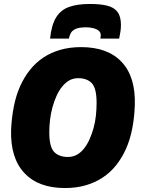

<svg xmlns="http://www.w3.org/2000/svg" viewBox="-20 -944 716 970"><path d="M308 6Q174 6 103 -70Q32 -146 36 -288Q39 -351 50 -406.5Q61 -462 81.5 -508Q102 -554 131.5 -591Q161 -628 199.5 -653.5Q238 -679 285.5 -692.5Q333 -706 390 -706Q525 -706 595.5 -630Q666 -554 661 -412Q659 -350 648 -294Q637 -238 616.5 -192Q596 -146 566.5 -109Q537 -72 498 -46.5Q459 -21 412 -7.5Q365 6 308 6ZM323 -151Q348 -151 368 -162Q388 -173 404 -193Q420 -213 432 -239.5Q444 -266 452.5 -296.5Q461 -327 464.5 -359.5Q468 -392 468 -424Q468 -498 444 -523.5Q420 -549 375 -549Q350 -549 330.5 -538Q311 -527 294.5 -507Q278 -487 266 -460.5Q254 -434 245.5 -403.5Q237 -373 233 -340.5Q229 -308 229 -276Q229 -202 253.5 -176.5Q278 -151 323 -151ZM435 -924Q486 -924 521 -915.5Q556 -907 573.5 -884Q591 -861 591 -818Q591 -802 588.5 -784.5Q586 -767 582 -749H487Q488 -755 488.5 -759Q489 -763 489 -767Q489 -780 479 -788.5Q469 -797 452 -801.5Q435 -806 416 -806Q380 -806 362.5 -798Q345 -790 338 -777.5Q331 -765 328 -749H233Q240 -818 263.5 -856Q287 -894 329 -909Q371 -924 435 -924Z"/></svg>

Font: Georama ExtraCondensed Thin ExtraBold
Style: Italic
Weight: 800
Italic angle: -9°
Version: Version 1.001